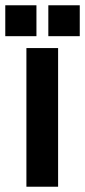

<svg xmlns="http://www.w3.org/2000/svg" viewBox="-79 -707 322 727"><path d="M-59 -570V-687H59V-570ZM104 -570V-687H223V-570ZM21 0V-525H141V0Z"/></svg>

Font: BroshK
Style: Medium
Weight: 500
Designer: gluk
Foundry: gluk
Version: Version 0.60